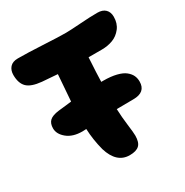

<svg xmlns="http://www.w3.org/2000/svg" viewBox="-166 -845 957 993"><g transform="rotate(-30 312.5 -348.5)"><path d="M175.8 -215.8Q119.1 -215.8 85.4 -243.4Q51.8 -271 51.8 -305.2Q51.8 -334.5 67.9 -349.9Q84 -365.2 124 -370.1Q170.9 -375.5 202.1 -378.9Q206.5 -443.4 213.9 -536.1Q152.8 -540 123 -543Q61.5 -548.8 36.9 -573.2Q12.2 -597.7 12.2 -647Q12.2 -674.8 27.8 -692.4Q43.5 -710 75.2 -710Q132.3 -710 222.7 -705.1Q313 -700.2 355 -700.2Q384.3 -700.2 444.8 -704.6Q505.4 -709 548.8 -709Q580.1 -709 596.4 -692.9Q612.8 -676.8 612.8 -648.9Q612.8 -609.4 591.8 -582.3Q570.8 -555.2 540.5 -543.7Q510.3 -532.2 474.1 -532.2H395Q394 -525.4 394 -514.2Q389.6 -443.4 388.2 -389.2H399.9Q444.8 -389.2 477.5 -381.1Q510.3 -373 527.8 -358.9Q545.4 -344.7 553.2 -328.4Q561 -312 561 -292Q561 -228 486.8 -228Q417 -228 387.2 -227.1Q389.2 -176.8 395.5 -127.9Q401.9 -79.1 401.9 -61Q401.9 -20.5 384 -3.7Q366.2 13.2 327.1 13.2Q249 13.2 219.2 -85Q201.7 -151.9 199.2 -216.8Q191.4 -215.8 175.8 -215.8Z"/></g></svg>

Font: Shantell Sans Normal
Style: Regular
Weight: 800
Designer: Stephen Nixon, Anya Danilova, Shantell Martin
Foundry: Arrow Type
Version: Version 1.006;[559af2be0]